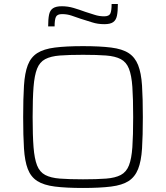

<svg xmlns="http://www.w3.org/2000/svg" viewBox="-20 -925 824 953"><path d="M392 8Q308 8 252.5 1Q197 -6 165 -26.5Q133 -47 118 -86Q103 -125 99 -188Q95 -251 95 -344Q95 -437 99 -500Q103 -563 118 -602Q133 -641 165 -661.5Q197 -682 252.5 -689Q308 -696 392 -696Q476 -696 531.5 -689Q587 -682 618.5 -661.5Q650 -641 665.5 -602Q681 -563 685 -500Q689 -437 689 -344Q689 -251 685 -188Q681 -125 665.5 -86Q650 -47 618.5 -26.5Q587 -6 531.5 1Q476 8 392 8ZM392 -35Q461 -35 506.5 -38.5Q552 -42 579.5 -56.5Q607 -71 620 -104Q633 -137 637 -194.5Q641 -252 641 -344Q641 -436 637 -493.5Q633 -551 620 -584Q607 -617 579.5 -631.5Q552 -646 506.5 -649.5Q461 -653 392 -653Q323 -653 277.5 -649.5Q232 -646 204.5 -631.5Q177 -617 164 -584Q151 -551 146.5 -493.5Q142 -436 142 -344Q142 -252 146.5 -194.5Q151 -137 164 -104Q177 -71 204.5 -56.5Q232 -42 277.5 -38.5Q323 -35 392 -35ZM219 -794Q219 -830 223.5 -852Q228 -874 243 -884Q258 -894 287 -894Q317 -894 345.5 -885.5Q374 -877 404 -866Q427 -859 449.5 -851.5Q472 -844 497 -844Q521 -844 527.5 -857.5Q534 -871 534 -905H565Q565 -869 560.5 -847Q556 -825 541.5 -815Q527 -805 498 -805Q465 -805 437.5 -814Q410 -823 380 -832Q357 -840 335 -847.5Q313 -855 288 -855Q264 -855 257.5 -841Q251 -827 251 -794Z"/></svg>

Font: Saira SemiExpanded ExtraLight
Style: Regular
Weight: 250
Width: 6
Designer: Hector Gatti with collaboration of the Omnibus-Type team
Foundry: Omnibus-Type
Version: Version 1.101